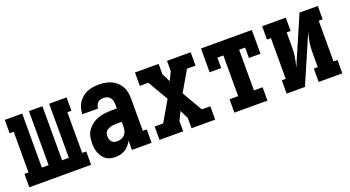

<svg xmlns="http://www.w3.org/2000/svg" viewBox="-44 -975 2587 1419"><g transform="rotate(-20 1250.0 -265.0)"><path d="M7 0V-105H39V-425H7V-530H144V-105H197V-530H303V-105H356V-530H493V-425H461V-105H493V0Z M683 8Q664 8 645 3.5Q626 -1 610.5 -11.5Q595 -22 584 -38Q573 -54 566 -71.5Q559 -89 556.5 -108Q554 -127 554 -146Q554 -173 559.5 -199.5Q565 -226 580.5 -247.5Q596 -269 617.5 -285Q639 -301 664 -310Q689 -319 715.5 -322.5Q742 -326 769 -326H814V-359Q814 -373 810.5 -387Q807 -401 798 -412Q789 -423 775.5 -428Q762 -433 748 -433Q736 -433 723.5 -429.5Q711 -426 702 -417.5Q693 -409 688.5 -397Q684 -385 684 -373H560Q560 -396 566 -419Q572 -442 585 -462Q598 -482 616.5 -497.5Q635 -513 656.5 -522Q678 -531 701.5 -534.5Q725 -538 748 -538Q773 -538 797.5 -534Q822 -530 844.5 -520Q867 -510 886 -493Q905 -476 917 -454.5Q929 -433 933.5 -408.5Q938 -384 938 -359V-105H969V0H814V-74Q805 -56 792 -40Q779 -24 761.5 -13Q744 -2 723.5 3Q703 8 683 8ZM734 -97Q750 -97 766 -102.5Q782 -108 793.5 -120Q805 -132 809.5 -148Q814 -164 814 -180V-221H769Q758 -221 748 -220Q738 -219 727.5 -216Q717 -213 708 -208.5Q699 -204 691.5 -196.5Q684 -189 681 -179Q678 -169 678 -158Q678 -146 681 -134.5Q684 -123 691.5 -114Q699 -105 710.5 -101Q722 -97 734 -97Z M1031 0V-105H1098L1191 -265L1098 -425H1031V-530H1217V-449L1250 -382L1283 -449V-530H1469V-425H1402L1309 -265L1402 -105H1469V0H1283V-81L1250 -148L1217 -81V0Z M1620 0V-105H1688V-425H1641V-343H1550V-530H1950V-343H1859V-425H1812V-105H1880V0Z M2031 0V-105H2062V-425H2031V-530H2217V-425H2186V-318Q2186 -297 2185 -276.5Q2184 -256 2181 -235.5Q2178 -215 2173 -195Q2168 -175 2163 -155L2325 -530H2469V-425H2438V-105H2469V0H2283V-105H2314V-212Q2314 -233 2315 -253.5Q2316 -274 2319 -294.5Q2322 -315 2327 -335Q2332 -355 2337 -375L2175 0Z"/></g></svg>

Font: Iosevka Slab Extrabold
Style: Regular
Weight: 800
Monospace: yes
Designer: Belleve Invis
Foundry: Belleve Invis
Version: Version 11.1.1; ttfautohint (v1.8.3)